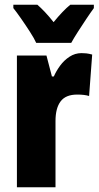

<svg xmlns="http://www.w3.org/2000/svg" viewBox="-20 -786 415 806"><path d="M322 -563Q332 -563 342 -562Q352 -561 367 -557L354 -383Q335 -389 304 -389Q256 -389 234.5 -360.5Q213 -332 213 -278V0H51V-553H175L198 -465H206Q216 -488 232.5 -510.5Q249 -533 272 -548Q295 -563 322 -563ZM132 -606Q124 -624 106 -652Q88 -680 68.5 -708Q49 -736 36 -752V-766H137Q152 -753 169 -735Q186 -717 205 -693Q245 -742 275 -766H374V-752Q360 -733 342 -706Q324 -679 307 -652.5Q290 -626 279 -606Z"/></svg>

Font: Noto Sans Gujarati UI ExtraCondensed Black
Style: Regular
Weight: 900
Width: 2
Designer: Jelle Bosma - Monotype Design Team, Universal Thirst
Foundry: Monotype Imaging Inc.
Version: Version 2.106; ttfautohint (v1.8.4.7-5d5b)